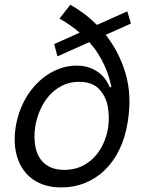

<svg xmlns="http://www.w3.org/2000/svg" viewBox="-20 -793 620 824"><path d="M47.6 -250Q60.4 -325.3 99.4 -386.4Q117.2 -413 139.7 -435.9Q162.3 -458.8 188.9 -475.5Q215.6 -492.2 245.7 -501.8Q275.9 -511.4 308.9 -511.4Q339.8 -511.4 363.5 -502.8Q387.1 -494.3 404.5 -481Q421.9 -467.7 433.2 -451.3Q444.6 -435 451 -419H458.1Q453.8 -440.3 446.7 -463.8Q439.6 -487.2 428.4 -511.9Q417.3 -536.6 401.3 -562Q385.3 -587.4 363.3 -612.2L226.6 -551.1L212.4 -603.7L321.7 -652.7Q303.6 -668.7 282.1 -683.8Q260.7 -698.9 235.1 -713.1L282 -772.7Q312.1 -755.7 340.7 -734.2Q369.3 -712.7 396 -686.1L526.3 -744.3L541.9 -691.8L433.6 -643.5Q461.6 -608 482.8 -567.6Q503.9 -527.3 518.5 -479Q547.2 -382.1 527.7 -267Q517 -201 491.5 -149.3Q465.9 -97.7 428.6 -62Q391.3 -26.3 344.3 -7.5Q297.2 11.4 243.6 11.4Q171.2 11.4 122.5 -22.4Q98.4 -39.1 81.5 -62.5Q64.6 -85.9 55 -114.9Q45.5 -143.8 43.5 -177.9Q41.5 -212 47.6 -250ZM132.8 -159.4Q137.4 -138.1 147.2 -120.6Q157 -103 172.1 -90.4Q187.1 -77.8 208.3 -70.8Q229.4 -63.9 256.4 -63.9Q295.5 -63.9 327.1 -77.9Q358.7 -92 382.6 -116.5Q406.6 -141 422.1 -173.8Q437.5 -206.7 443.9 -244.3Q447.4 -268.5 446.9 -291.2Q446.4 -313.9 442.5 -335.9Q433.9 -381 404.5 -411.6Q375.4 -441.8 318.9 -441.8Q279.1 -441.8 247 -425.6Q214.8 -409.4 191.2 -382.6Q167.6 -355.8 152.5 -321.4Q137.4 -286.9 131.4 -250Q123.6 -205.6 132.8 -159.4Z"/></svg>

Font: Inter P
Style: Italic
Weight: 400
Italic angle: -9.40001°
Designer: Rasmus Andersson
Foundry: rsms
Version: Version 3.018;git-588b23468